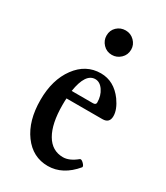

<svg xmlns="http://www.w3.org/2000/svg" viewBox="-163 -700 678 783"><g transform="rotate(30 176.0 -308.0)"><path d="M193 -512Q168 -512 151.5 -529.5Q135 -547 135 -570Q135 -595 152 -611Q169 -627 193 -627Q217 -627 234 -610Q251 -593 251 -570Q251 -545 233.5 -528.5Q216 -512 193 -512ZM193 11Q122 11 77.5 -49.5Q33 -110 33 -208Q33 -303 78 -364Q123 -425 193 -425Q255 -425 297 -368Q324 -330 324 -299Q324 -266 291 -266H122Q121 -256 121 -235Q121 -147 149 -99Q177 -51 229 -51Q259 -51 293 -79Q299 -83 310 -72Q321 -61 318 -55Q263 11 193 11ZM185 -393Q139 -393 125 -303H225Q239 -303 239 -314Q239 -346 223 -369.5Q207 -393 185 -393Z"/></g></svg>

Font: Junicode Cond Medium
Style: Regular
Weight: 500
Width: 3
Designer: Peter S. Baker
Version: Version 2.201